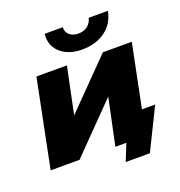

<svg xmlns="http://www.w3.org/2000/svg" viewBox="-151 -887 1050 1118"><g transform="rotate(-20 374.5 -327.5)"><path d="M437 104 479 0H411L472 -289L189 0H10L119 -542H308L248 -254L531 -542H710L631 -152H713L587 104ZM424 -598Q370 -598 328.5 -617.5Q287 -637 265.5 -673Q244 -709 249 -759H361Q360 -729 380.5 -711Q401 -693 435 -693Q469 -693 492 -711Q515 -729 522 -759H641Q627 -684 568.5 -641Q510 -598 424 -598Z"/></g></svg>

Font: Montserrat ExtraBold
Style: Italic
Weight: 800
Italic angle: -11.3°
Designer: Julieta Ulanovsky
Foundry: Julieta Ulanovsky
Version: Version 9.000; ttfautohint (v1.8.4.7-5d5b)